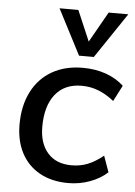

<svg xmlns="http://www.w3.org/2000/svg" viewBox="-55 -816 609 865"><g transform="rotate(5 249.5 -383.5)"><path d="M286 7Q212 7 157.5 -23Q103 -53 74 -108Q45 -163 45 -237Q45 -322 77 -385Q109 -448 168 -482Q227 -516 307 -516Q365 -516 412.5 -499Q460 -482 493 -451L456 -379Q421 -407 385 -421Q349 -435 309 -435Q232 -435 190 -382.5Q148 -330 148 -236Q148 -160 186.5 -117Q225 -74 294 -74Q334 -74 367.5 -87.5Q401 -101 437 -130L463 -57Q430 -27 383.5 -10Q337 7 286 7ZM401 -774H490L352 -569H285L179 -774H264L323 -636Z"/></g></svg>

Font: Muli SemiBold
Style: Italic
Weight: 600
Italic angle: -4.541°
Designer: Vernon Adams
Foundry: Vernon Adams
Version: Version 2.100; ttfautohint (v1.8.1.43-b0c9)